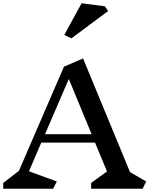

<svg xmlns="http://www.w3.org/2000/svg" viewBox="-23 -1166 923 1186"><path d="M858 0H540V-36L638 -107L564 -285H232L156 -108L328 -45L305 0H-3V-36L94 -111L372 -754L490 -805L780 -103L880 -45ZM402 -678 255 -337H543ZM645 -1098 418 -929 374 -950 481 -1146 625 -1127Z"/></svg>

Font: Inknut Antiqua Medium
Style: Regular
Weight: 500
Designer: Claus Eggers Sørensen
Foundry: Claus Eggers Sørensen
Version: Version 1.003; ttfautohint (v1.8.2) -l 8 -r 50 -G 200 -x 14 